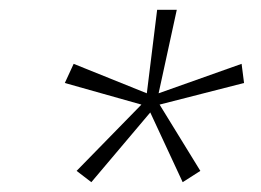

<svg xmlns="http://www.w3.org/2000/svg" viewBox="-20 -688 531 391"><path d="M166 -317 136 -340 268 -475 112 -519 130 -558 279 -498 300 -668H340L303 -498L472 -558L477 -519L305 -475L388 -340L352 -317L286 -459Z"/></svg>

Font: Gantari ExtraLight
Style: Italic
Weight: 250
Italic angle: -10°
Designer: Anugrah Pasau
Foundry: Lafontype
Version: Version 1.000